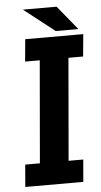

<svg xmlns="http://www.w3.org/2000/svg" viewBox="-58 -877 478 913"><g transform="rotate(-5 181.5 -420.5)"><path d="M234 -726 87 -841H248L342 -726ZM25 0 34 -106H104L146 -594H76L86 -700H363L353 -594H283L241 -106H311L302 0Z"/></g></svg>

Font: Share
Style: Bold Italic
Weight: 700
Designer: Ralph du Carrois
Version: Version 1.002